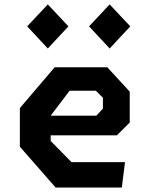

<svg xmlns="http://www.w3.org/2000/svg" viewBox="-20 -833 660 853"><path d="M68.3 -181.2V-352.9L222.9 -534.2H456.7L556.4 -425.8V-288.8L499.2 -231.8H171.1V-319.1H408.4L437.2 -350.8V-398.9L405.9 -429.8H289.2L205.1 -319.2V-206.7L297.6 -112.8H535.3L521.2 0H227.1ZM100.8 -715.9 192.4 -813.4 284 -715.9 192.4 -617.6ZM375.6 -715.9 467.2 -813.4 558.8 -715.9 467.2 -617.6Z"/></svg>

Font: Monaspace Krypton Var ExLight
Style: Regular
Weight: 200
Designer: Riley Cran and the Lettermatic Team
Version: Version 1.200 (Monaspace Krypton Var)